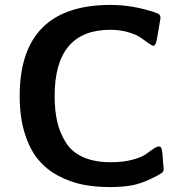

<svg xmlns="http://www.w3.org/2000/svg" viewBox="-20 -737 743 780"><path d="M60 -347Q60 -717 429 -717Q517 -717 605 -688Q617 -684 621.5 -682Q626 -680 629 -675.5Q632 -671 632 -663Q632 -660 618 -581Q613 -551 603 -551Q598 -551 584 -561Q570 -571 552.5 -583.5Q535 -596 501.5 -606Q468 -616 428 -616Q202 -616 202 -347Q202 -288 212.5 -242.5Q223 -197 247.5 -158Q272 -119 318 -98.5Q364 -78 431 -78Q480 -78 517.5 -88Q555 -98 571.5 -110Q588 -122 602.5 -132Q617 -142 626 -142Q629 -142 631 -141Q633 -140 634.5 -137Q636 -134 637 -131.5Q638 -129 638.5 -124Q639 -119 639.5 -115.5Q640 -112 640.5 -106Q641 -100 641 -96Q642 -81 643 -70.5Q644 -60 644.5 -57Q645 -54 645 -52Q645 -48 644.5 -45.5Q644 -43 642.5 -40.5Q641 -38 639.5 -36.5Q638 -35 635 -33Q632 -31 630.5 -30Q629 -29 625 -27Q621 -25 620 -24Q570 3 529.5 13Q489 23 426 23Q367 23 316.5 13Q266 3 217.5 -22.5Q169 -48 135 -89Q101 -130 80.5 -195.5Q60 -261 60 -347Z"/></svg>

Font: CMU Sans Serif
Style: Bold
Weight: 700
Version: Version 0.7.0